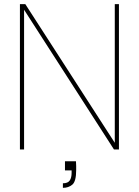

<svg xmlns="http://www.w3.org/2000/svg" viewBox="-20 -720 669 925"><path d="M76 0V-700H102L533 -32V-700H553V0H529L96 -673V0ZM283 185V163Q307 163 316 149.5Q325 136 325 113V101H293V57H346Q347 69 347 80Q347 91 347 99Q347 154 328.5 169.5Q310 185 283 185Z"/></svg>

Font: DM Sans 20pt Thin
Style: Regular
Weight: 250
Version: Version 4.004;gftools[0.9.30]